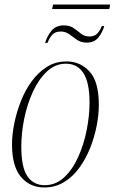

<svg xmlns="http://www.w3.org/2000/svg" viewBox="-20 -817 506 847"><path d="M210 -777 214 -797H466L462 -777ZM179 -628Q187 -656 206.5 -680.5Q226 -705 261 -705Q288 -705 305 -693Q322 -681 337.5 -668.5Q353 -656 374 -656Q397 -656 409.5 -669.5Q422 -683 429 -702H440Q432 -674 414 -651.5Q396 -629 363 -629Q337 -629 319.5 -641.5Q302 -654 285.5 -666Q269 -678 248 -678Q223 -678 210 -663Q197 -648 190 -628ZM175 10Q112 10 72.5 -36.5Q33 -83 33 -180Q33 -223 43 -272.5Q53 -322 72 -370.5Q91 -419 120 -458.5Q149 -498 187 -522Q225 -546 274 -546Q334 -546 375 -501.5Q416 -457 416 -354Q416 -312 406.5 -262.5Q397 -213 378 -165Q359 -117 330.5 -77.5Q302 -38 263 -14Q224 10 175 10ZM177 0Q226 0 263 -34.5Q300 -69 325 -124.5Q350 -180 362.5 -243.5Q375 -307 375 -364Q375 -453 348 -494.5Q321 -536 271 -536Q224 -536 187.5 -502Q151 -468 125.5 -413Q100 -358 87 -294Q74 -230 74 -170Q74 -77 101.5 -38.5Q129 0 177 0Z"/></svg>

Font: Noto Serif Display Condensed ExtraLight
Style: Italic
Weight: 200
Width: 3
Italic angle: -12°
Designer: Monotype Design Team
Foundry: Monotype Imaging Inc.
Version: Version 2.009